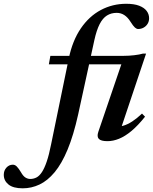

<svg xmlns="http://www.w3.org/2000/svg" viewBox="-208 -735 809 1016"><path d="M50.5 -394.5 58.5 -439.5H446.5Q474.5 -439.5 502.2 -442.8Q530 -446 549 -451.5H565L426 -37L402 -65Q423 -63.5 445.2 -70Q467.5 -76.5 492 -92.5Q516.5 -108.5 543.5 -134L559.5 -117.5Q522 -70.5 487.8 -42Q453.5 -13.5 422 -0.8Q390.5 12 360.5 12Q326.5 12 315 0Q303.5 -12 312.5 -38L438 -406L477.5 -394.5ZM205.5 -129Q181 -19 149.8 56.2Q118.5 131.5 81 176.5Q43.5 221.5 1 241.5Q-41.5 261.5 -87.5 261.5Q-138.5 261.5 -163.2 241.2Q-188 221 -188 190Q-188 167.5 -174 152Q-160 136.5 -140 136.5Q-128.5 136.5 -118.8 146.5Q-109 156.5 -97 176.5Q-85.5 197 -73.2 204.5Q-61 212 -48 212Q-30.5 212 -15.2 204.2Q0 196.5 13.5 176.2Q27 156 39.2 120.2Q51.5 84.5 62.5 28.5L156 -426Q175.5 -520 219.5 -584.5Q263.5 -649 325.5 -682Q387.5 -715 460 -715Q501.5 -715 528.2 -704.8Q555 -694.5 568 -677.2Q581 -660 581 -638.5Q581 -622 573.2 -609.2Q565.5 -596.5 552.2 -589Q539 -581.5 523 -581.5Q515 -581.5 506 -589.2Q497 -597 482.5 -620Q468 -643.5 449.8 -655.2Q431.5 -667 409.5 -667Q380.5 -667 358 -653Q335.5 -639 319.2 -607.2Q303 -575.5 291.5 -523.5Z"/></svg>

Font: Newsreader 24pt SemiBold
Style: Italic
Weight: 600
Italic angle: -17°
Designer: Hugues Gentile
Foundry: Production Type
Version: Version 1.003